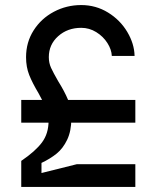

<svg xmlns="http://www.w3.org/2000/svg" viewBox="-20 -739 640 759"><path d="M515 -344V-254H64V-344ZM515 0H64V-103Q120 -141 146 -176Q172 -211 172 -261Q172 -288 162.5 -310.5Q153 -333 132 -371Q108 -411 95.5 -442.5Q83 -474 83 -513Q83 -572 113 -619Q143 -666 193 -692.5Q243 -719 301 -719Q359 -719 407 -689.5Q455 -660 483 -613Q511 -566 512 -518H422Q421 -543 404.5 -569Q388 -595 360.5 -612Q333 -629 301 -629Q247 -629 210 -596Q173 -563 173 -513Q173 -490 182 -470.5Q191 -451 210 -418Q235 -378 248.5 -345.5Q262 -313 262 -270Q262 -221 245.5 -186.5Q229 -152 203.5 -131.5Q178 -111 144 -95V-55L284 -90H515Z"/></svg>

Font: Fliege Mono Thin
Style: Regular
Weight: 100
Version: Version 0.020;Glyphs 3.3 (3306)